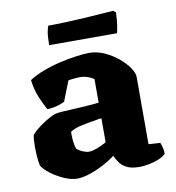

<svg xmlns="http://www.w3.org/2000/svg" viewBox="-76 -722 726 793"><g transform="rotate(-10 287.0 -325.5)"><path d="M185 3Q160 3 130.5 -10Q101 -23 76.5 -41.5Q52 -60 42 -77Q38 -95 36.5 -117.5Q35 -140 35 -157Q35 -173 36 -185.5Q37 -198 39 -206Q48 -217 62 -228.5Q76 -240 91.5 -250Q107 -260 120.5 -267Q134 -274 141 -276Q151 -279 175.5 -280.5Q200 -282 223 -283Q241 -284 257 -285Q273 -286 287 -287Q301 -288 311 -289Q321 -290 326 -291V-390Q307 -401 293.5 -404.5Q280 -408 270 -408Q261 -408 244.5 -406.5Q228 -405 219 -403L186 -319Q179 -315 159 -308.5Q139 -302 113 -301Q103 -317 87.5 -353Q72 -389 67 -431Q93 -448 127.5 -461Q162 -474 199 -482.5Q236 -491 269 -495.5Q302 -500 323 -500Q355 -500 386 -486Q417 -472 442.5 -451Q468 -430 483.5 -407.5Q499 -385 499 -368V-86L548 -83Q551 -76 554.5 -63.5Q558 -51 558 -35Q547 -24 527 -16Q507 -8 485 -4Q463 0 446 0Q412 0 392.5 -10.5Q373 -21 363 -36Q353 -51 347 -64Q325 -47 295.5 -31.5Q266 -16 236.5 -6.5Q207 3 185 3ZM252 -98Q261 -98 274.5 -102Q288 -106 302 -112.5Q316 -119 326 -125V-225Q316 -225 306 -222.5Q296 -220 280 -218Q256 -214 233 -208.5Q210 -203 193 -192Q192 -176 194 -155.5Q196 -135 201 -120Q212 -110 227 -104Q242 -98 252 -98ZM166 -560Q166 -595 169.6 -615Q173.2 -635 176.8 -640Q206.5 -640 246.6 -641.5Q286.6 -643 328 -645.5Q369.4 -648 402.7 -650.5Q436 -653 451.3 -654L461.2 -645Q460.3 -615 456.7 -591.5Q453.1 -568 450.4 -560Z"/></g></svg>

Font: Texturina Medium 12pt Black
Style: Regular
Weight: 900
Version: Version 1.002